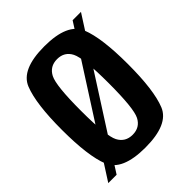

<svg xmlns="http://www.w3.org/2000/svg" viewBox="-161 -635 733 733"><g transform="rotate(-45 205.0 -269.0)"><path d="M199.5 4.5Q74.5 4.5 48 -61.5Q21.5 -127.5 21.5 -268.5Q21.5 -409.5 48 -475.8Q74.5 -542 199.5 -542Q324 -542 350.8 -475.5Q377.5 -409 377.5 -268Q377.5 -127 350.8 -61.2Q324 4.5 199.5 4.5ZM199.5 -64.5Q239 -64.5 256.5 -98.5Q274 -132.5 274 -268.5Q274 -404.5 256.5 -438.8Q239 -473 199.5 -473Q160 -473 142.2 -438.8Q124.5 -404.5 124.5 -268.5Q124.5 -132.5 142.2 -98.5Q160 -64.5 199.5 -64.5ZM48 0H3L346.5 -536H391.5Z"/></g></svg>

Font: Anybody Narrow Medium
Style: Regular
Weight: 500
Width: 3
Designer: Tyler Finck
Foundry: Etcetera Type Company
Version: Version 1.000; ttfautohint (v1.8)